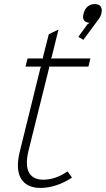

<svg xmlns="http://www.w3.org/2000/svg" viewBox="-20 -919 523 949"><path d="M314 -71.8 335.9 -41Q256.8 9.8 180.2 9.8Q111.8 9.8 84 -36.1Q56.2 -82 78.1 -170.9L180.2 -585L184.1 -589.8H106L116.2 -629.9H193.8L191.9 -634.8L221.2 -750L269 -772.9L234.9 -634.8L231 -629.9H426.8L417 -589.8H221.2L223.1 -585L121.1 -174.8Q103.5 -103 123 -66.9Q142.6 -30.8 193.8 -30.8Q254.4 -30.8 314 -71.8ZM481 -852.1Q477.1 -836.9 466.8 -823.2L392.1 -722.2L367.2 -736.8L412.1 -798.8L422.9 -806.2Q381.8 -809.1 393.1 -852.1Q398.4 -874 413.1 -886.5Q427.7 -898.9 448.2 -898.9Q469.7 -898.9 478 -886.5Q486.3 -874 481 -852.1Z"/></svg>

Font: Sinkin Sans 200 X Light Italic
Style: Regular
Weight: 200
Italic angle: -112°
Designer: Keith Bates
Foundry: K-Type
Version: Sinkin Sans (version 1.0)  by Keith Bates   •   © 2014   www